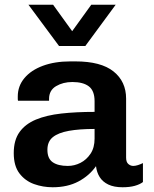

<svg xmlns="http://www.w3.org/2000/svg" viewBox="-20 -780 648 810"><path d="M202 10Q161 10 123.5 -3.5Q86 -17 62 -48.5Q38 -80 38 -134Q38 -189 62.5 -223Q87 -257 131.5 -275.5Q176 -294 238.5 -301Q301 -308 379 -308V-353Q379 -397 355 -415.5Q331 -434 285 -434Q246 -434 216.5 -416.5Q187 -399 187 -363V-355H56Q55 -358 55 -363.5Q55 -369 55 -373Q55 -417 83 -450.5Q111 -484 161 -502.5Q211 -521 277 -521H298Q406 -521 459 -478.5Q512 -436 512 -364V-115Q512 -96 521.5 -88Q531 -80 542 -80Q551 -80 562 -83.5Q573 -87 583 -92V-12Q570 -2 548.5 4Q527 10 497 10Q461 10 437 -1.5Q413 -13 400.5 -33Q388 -53 385 -79Q357 -39 311 -14.5Q265 10 202 10ZM266 -80Q294 -80 319.5 -93Q345 -106 362 -131.5Q379 -157 379 -195V-236Q315 -236 270.5 -228Q226 -220 203 -201.5Q180 -183 180 -148Q180 -111 202.5 -95.5Q225 -80 266 -80ZM468 -760 340 -586H229L100 -760H204L318 -602H251L365 -760Z"/></svg>

Font: Chivo Medium SemiBold
Style: Regular
Weight: 600
Version: Version 2.002